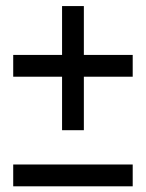

<svg xmlns="http://www.w3.org/2000/svg" viewBox="-20 -642 490 645"><path d="M425.8 -89.4V-16.1H24.4V-89.4ZM425.8 -457.5V-384.3H261.7V-204.6H188.5V-384.3H24.4V-457.5H188.5V-621.6H261.7V-457.5Z"/></svg>

Font: Anka/Coder Narrow
Style: Regular
Weight: 400
Width: 3
Monospace: yes
Version: Version 001.100